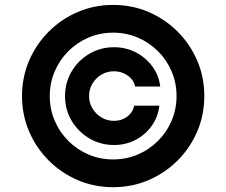

<svg xmlns="http://www.w3.org/2000/svg" viewBox="-20 -759 931 790"><path d="M247.6 -363.4Q247.6 -419.2 274.6 -464.8Q301.6 -510.5 347.5 -537.6Q393.5 -564.7 449 -564.7Q497.9 -564.7 539.1 -543.4Q580.2 -522.1 607 -485.6Q633.7 -449.2 639.3 -402.9H535.9Q530.2 -430.5 505.3 -448.2Q480.4 -465.8 449 -465.8Q421.1 -465.8 397.8 -452.2Q374.5 -438.5 360.5 -415.3Q346.5 -392 346.5 -363.7Q346.5 -335.8 360.5 -312.7Q374.5 -289.5 397.8 -275.6Q421.1 -261.7 449 -261.7Q480.5 -261.7 503.6 -279.2Q526.6 -296.8 532.3 -324.2H635.7Q630.4 -278.1 604.4 -241.4Q578.4 -204.8 538.2 -183.6Q497.9 -162.4 449 -162.4Q393.5 -162.4 347.6 -189.6Q301.7 -216.8 274.6 -262.4Q247.6 -308 247.6 -363.4ZM445.6 11.2Q368 11.2 300.1 -17.8Q232.2 -46.9 180.5 -98.6Q128.7 -150.4 99.7 -218.3Q70.6 -286.1 70.6 -363.8Q70.6 -441.4 99.7 -509.3Q128.7 -577.1 180.5 -628.9Q232.2 -680.7 300.1 -709.7Q368 -738.8 445.6 -738.8Q523.3 -738.8 591.1 -709.7Q659 -680.7 710.8 -628.9Q762.5 -577.1 791.6 -509.3Q820.6 -441.4 820.6 -363.8Q820.6 -286.1 791.6 -218.3Q762.5 -150.4 710.8 -98.6Q659 -46.9 591.1 -17.8Q523.3 11.2 445.6 11.2ZM445.6 -103Q499.5 -103 546.9 -123.2Q594.3 -143.4 630.1 -179.3Q666 -215.1 686.2 -262.5Q706.4 -309.9 706.4 -363.8Q706.4 -417.7 686.2 -465Q666 -512.4 630.1 -548.3Q594.3 -584.1 546.9 -604.4Q499.5 -624.6 445.6 -624.6Q391.7 -624.6 344.3 -604.4Q297 -584.1 261.1 -548.3Q225.2 -512.4 205 -465Q184.8 -417.7 184.8 -363.8Q184.8 -309.9 205 -262.5Q225.2 -215.1 261.1 -179.3Q297 -143.4 344.3 -123.2Q391.7 -103 445.6 -103Z"/></svg>

Font: Inter Khmer Looped
Style: Regular
Weight: 400
Designer: Rasmus Andersson, Sovichet Tep
Foundry: Anagata Design
Version: Version 1.000